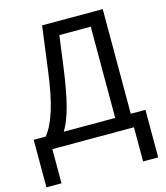

<svg xmlns="http://www.w3.org/2000/svg" viewBox="-128 -785 932 1081"><g transform="rotate(-15 338.5 -244.5)"><path d="M573.2 -78.1H658.7V199.2H570.8V0H95.2V199.2H7.3V-78.1H77.6Q115.7 -125.5 142.3 -211.2Q168.9 -296.9 187 -439L219.7 -688H573.2ZM482.4 -78.1V-609.9H299.3L275.4 -430.2Q257.3 -296.4 235.4 -211.9Q213.4 -127.4 182.6 -78.1Z"/></g></svg>

Font: Liberation Sans
Style: Regular
Weight: 400
Designer: Steve Matteson
Foundry: Ascender Corporation
Version: Version 2.00.1